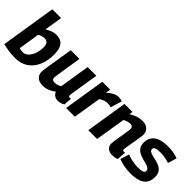

<svg xmlns="http://www.w3.org/2000/svg" viewBox="75 -1548 2366 2366"><g transform="rotate(45 1258.0 -365.0)"><path d="M275 -740 237 -505Q275 -529 310 -541.5Q345 -554 383 -554Q458 -554 495.5 -506.5Q533 -459 533 -367Q534 -258 498.5 -173Q463 -88 393 -39Q323 10 221 10Q155 10 100.5 1Q46 -8 7 -18L122 -740ZM308 -421Q286 -421 263.5 -413.5Q241 -406 220 -393L177 -117Q189 -113 204 -110.5Q219 -108 236 -108Q270 -108 296.5 -127.5Q323 -147 341 -179.5Q359 -212 368.5 -251Q378 -290 378 -329Q378 -375 361.5 -398Q345 -421 308 -421Z M704 10Q639 10 605.5 -21Q572 -52 572 -104Q572 -120 575.5 -146Q579 -172 586.5 -220Q594 -268 607 -346Q620 -424 639 -544H791Q776 -451 766 -388.5Q756 -326 749.5 -284.5Q743 -243 739 -215.5Q735 -188 732 -165Q731 -120 779 -120Q803 -120 825.5 -127Q848 -134 870 -147L933 -544H1085Q1067 -431 1055 -358Q1043 -285 1036.5 -243Q1030 -201 1027 -181Q1024 -161 1023.5 -155Q1023 -149 1023 -147Q1023 -120 1043 -120Q1046 -120 1051.5 -121Q1057 -122 1064 -124L1056 -17Q1038 -4 1013.5 3Q989 10 966 10Q931 10 905.5 -7.5Q880 -25 871 -53Q829 -21 788 -5.5Q747 10 704 10Z M1326 -544 1316 -481Q1361 -520 1395 -537Q1429 -554 1464 -554Q1500 -554 1529 -543L1484 -395Q1450 -404 1420 -404Q1396 -404 1370.5 -395.5Q1345 -387 1313 -366L1254 0H1102L1189 -544Z M1575 -544H1715L1708 -497Q1792 -554 1881 -554Q1942 -554 1975.5 -523Q2009 -492 2009 -438Q2009 -427 2004.5 -396Q2000 -365 1993.5 -325.5Q1987 -286 1980 -247Q1973 -208 1968.5 -179.5Q1964 -151 1964 -143Q1964 -122 1985 -122Q1996 -122 2005 -125L1997 -6Q1981 2 1957.5 6Q1934 10 1913 10Q1865 10 1835 -15Q1805 -40 1805 -81Q1805 -95 1809 -126Q1813 -157 1819.5 -195.5Q1826 -234 1832.5 -272Q1839 -310 1843 -339Q1847 -368 1847 -378Q1847 -399 1835.5 -411Q1824 -423 1798 -423Q1776 -423 1752 -415Q1728 -407 1706 -395L1642 0H1489Z M2019 -29 2056 -144Q2090 -130 2140.5 -118.5Q2191 -107 2240 -107Q2299 -107 2324.5 -116.5Q2350 -126 2350 -149Q2350 -173 2330.5 -186.5Q2311 -200 2280 -208.5Q2249 -217 2214.5 -226.5Q2180 -236 2149 -252.5Q2118 -269 2098.5 -298Q2079 -327 2079 -376Q2079 -459 2139 -506.5Q2199 -554 2326 -554Q2377 -554 2423.5 -545.5Q2470 -537 2503 -524L2469 -408Q2435 -420 2394 -427.5Q2353 -435 2316 -435Q2257 -435 2232.5 -425Q2208 -415 2208 -392Q2208 -369 2227.5 -357Q2247 -345 2278 -337.5Q2309 -330 2343.5 -322Q2378 -314 2409 -298Q2440 -282 2459.5 -253Q2479 -224 2479 -174Q2479 -105 2449 -65Q2419 -25 2364 -7.5Q2309 10 2234 10Q2165 10 2113 -1Q2061 -12 2019 -29Z"/></g></svg>

Font: Georama
Style: Bold Italic
Weight: 700
Italic angle: -9°
Designer: Jean-Baptiste Levee
Foundry: Production Type
Version: Version 1.000